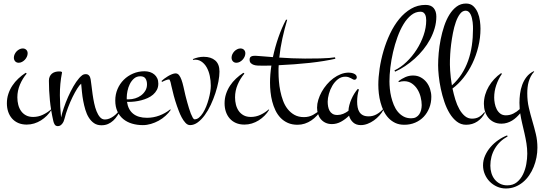

<svg xmlns="http://www.w3.org/2000/svg" viewBox="-20 -700 3106 1102"><path d="M138.7 -394Q138.7 -384.3 134.3 -374.5Q129.9 -364.7 122.8 -357.2Q115.7 -349.6 106.4 -344.7Q97.2 -339.8 87.4 -339.8Q74.7 -339.8 67.1 -348.1Q59.6 -356.4 59.6 -369.1Q59.6 -378.9 64 -388.4Q68.4 -397.9 75.4 -405.3Q82.5 -412.6 91.6 -417.2Q100.6 -421.9 110.4 -421.9Q123 -421.9 130.9 -414.1Q138.7 -406.2 138.7 -394ZM275.4 -69.8Q264.2 -51.3 248.8 -35.9Q233.4 -20.5 215.1 -9Q196.8 2.4 176 8.8Q155.3 15.1 133.3 15.1Q106 15.1 84.7 5.9Q63.5 -3.4 49.1 -19.8Q34.7 -36.1 27.1 -58.3Q19.5 -80.6 19.5 -106.9Q19.5 -135.3 27.8 -160.6Q36.1 -186 50.8 -208.3Q65.4 -230.5 85.2 -249Q105 -267.6 127.4 -282.2L133.3 -277.8Q109.4 -249.5 94.5 -214.4Q79.6 -179.2 79.6 -141.1Q79.6 -119.1 84.7 -98.9Q89.8 -78.6 100.8 -63Q111.8 -47.4 128.9 -38.1Q146 -28.8 170.4 -28.8Q199.2 -28.8 225.3 -41Q251.5 -53.2 272.5 -71.8Z M673.3 -69.8Q664.1 -52.2 653.6 -36.1Q643.1 -20 629.9 -7.8Q616.7 4.4 600.1 11.7Q583.5 19 562 19Q537.6 19 520 7.1Q502.4 -4.9 490 -24.7Q477.5 -44.4 470 -69.8Q462.4 -95.2 457.5 -121.6Q452.6 -147.9 450.2 -173.6Q447.8 -199.2 445.8 -219.7Q436.5 -212.4 423.3 -191.7Q410.2 -170.9 396.5 -143.1Q382.8 -115.2 370.4 -82.5Q357.9 -49.8 350.1 -18.1Q348.6 -11.2 345.5 -3.9Q342.3 3.4 337.6 9.5Q333 15.6 326.7 19.8Q320.3 23.9 312.5 23.9Q299.8 23.9 294.2 15.1Q288.6 6.3 286.1 -4.9Q272 -66.9 266.4 -123.5Q260.7 -180.2 260.7 -236.8Q260.7 -250.5 265.4 -260.5Q270 -270.5 277.8 -277.1Q285.6 -283.7 296.4 -286.9Q307.1 -290 318.8 -290Q320.3 -290 323.5 -290Q326.7 -290 329.6 -289.3Q332.5 -288.6 334.5 -287.1Q336.4 -285.6 335.9 -283.2Q323.2 -219.2 323.7 -153.1Q324.2 -86.9 330.6 -25.9Q335.9 -50.3 346.4 -81.3Q356.9 -112.3 370.8 -143.8Q384.8 -175.3 401.1 -203.9Q417.5 -232.4 434.6 -252Q442.9 -261.2 451.4 -267.8Q460 -274.4 472.7 -274.4Q480 -274.4 484.9 -271.5Q489.7 -268.6 492.9 -264.2Q496.1 -259.8 497.8 -254.2Q499.5 -248.5 500.5 -243.2Q502.9 -229 505.4 -206.5Q507.8 -184.1 511.5 -158.7Q515.1 -133.3 520.5 -107.7Q525.9 -82 534.2 -61.3Q542.5 -40.5 554.2 -27.3Q565.9 -14.2 582 -14.2Q595.2 -14.2 607.7 -19.3Q620.1 -24.4 631.3 -32.5Q642.6 -40.5 652.3 -51Q662.1 -61.5 669.9 -71.8Z M960.4 -69.8Q947.8 -51.3 929.9 -35.2Q912.1 -19 890.9 -7.3Q869.6 4.4 846.4 11.2Q823.2 18.1 799.8 18.1Q766.6 18.1 737.8 9.5Q709 1 687.5 -16.6Q666 -34.2 653.8 -60.8Q641.6 -87.4 641.6 -123Q641.6 -158.2 654.5 -188.7Q667.5 -219.2 690.2 -241.9Q712.9 -264.6 743.7 -277.8Q774.4 -291 809.6 -291Q826.2 -291 840.6 -286.4Q855 -281.7 865.7 -272.7Q876.5 -263.7 882.6 -250.5Q888.7 -237.3 888.7 -220.2Q888.7 -199.7 880.4 -184.1Q872.1 -168.5 858.4 -156.7Q844.7 -145 827.4 -137.2Q810.1 -129.4 791.3 -124.5Q772.5 -119.6 754.2 -117.4Q735.8 -115.2 720.7 -115.2H709Q715.3 -70.8 744.1 -47.4Q772.9 -23.9 823.7 -23.9Q859.9 -23.9 894.3 -36.6Q928.7 -49.3 956.5 -71.8ZM707.5 -129.9H719.7Q737.3 -129.9 755.9 -135.5Q774.4 -141.1 789.3 -152.1Q804.2 -163.1 814 -179.2Q823.7 -195.3 823.7 -215.8Q823.7 -235.8 815.2 -249Q806.6 -262.2 785.6 -262.2Q764.2 -262.2 749.3 -249.3Q734.4 -236.3 725.1 -217.5Q715.8 -198.7 711.7 -178Q707.5 -157.2 707.5 -141.1Z M1239.7 -289.1Q1239.7 -264.2 1233.6 -231.9Q1227.5 -199.7 1216.3 -165.5Q1205.1 -131.3 1189.7 -98.4Q1174.3 -65.4 1155.5 -39.6Q1136.7 -13.7 1115.2 2.2Q1093.8 18.1 1070.8 18.1Q1056.6 18.1 1044.4 4.9Q1032.2 -8.3 1022.7 -26.4Q1013.2 -44.4 1006.3 -63Q999.5 -81.5 995.6 -91.8Q985.4 -121.1 977.5 -150.4Q969.7 -179.7 962.9 -210Q962.4 -211.9 961.4 -217.5Q960.4 -223.1 958.7 -229Q957 -234.9 954.8 -239.5Q952.6 -244.1 950.7 -244.1Q946.3 -244.1 940.7 -242.7Q935.1 -241.2 929.7 -239Q924.3 -236.8 919.2 -234.4Q914.1 -231.9 910.6 -230L906.7 -234.9Q912.6 -240.7 922.9 -248.5Q933.1 -256.3 944.3 -262.9Q955.6 -269.5 967.3 -274.2Q979 -278.8 987.8 -278.8Q999.5 -278.8 1007.6 -268.8Q1015.6 -258.8 1021.7 -241.9Q1027.8 -225.1 1033 -202.1Q1038.1 -179.2 1043.9 -153.8Q1044.9 -149.9 1047.9 -138.2Q1050.8 -126.5 1055.2 -111.1Q1059.6 -95.7 1064.7 -78.6Q1069.8 -61.5 1075.4 -47.6Q1081.1 -33.7 1086.4 -24.4Q1091.8 -15.1 1096.7 -15.1Q1110.4 -15.1 1122.3 -25.1Q1134.3 -35.2 1144.8 -51.8Q1155.3 -68.4 1163.6 -89.1Q1171.9 -109.9 1177.7 -131.3Q1183.6 -152.8 1186.8 -172.9Q1189.9 -192.9 1189.9 -208Q1189.9 -236.3 1184.1 -264.4Q1178.2 -292.5 1165.8 -314.2Q1153.3 -335.9 1134 -348.1Q1114.7 -360.4 1088.4 -356.4L1086.9 -360.8Q1102.1 -367.2 1117.7 -370.6Q1133.3 -374 1148.9 -374Q1190.9 -374 1215.3 -353Q1239.7 -332 1239.7 -289.1Z M1388.2 -394Q1388.2 -384.3 1383.8 -374.5Q1379.4 -364.7 1372.3 -357.2Q1365.2 -349.6 1356 -344.7Q1346.7 -339.8 1336.9 -339.8Q1324.2 -339.8 1316.7 -348.1Q1309.1 -356.4 1309.1 -369.1Q1309.1 -378.9 1313.5 -388.4Q1317.9 -397.9 1325 -405.3Q1332 -412.6 1341.1 -417.2Q1350.1 -421.9 1359.9 -421.9Q1372.6 -421.9 1380.4 -414.1Q1388.2 -406.2 1388.2 -394ZM1524.9 -69.8Q1513.7 -51.3 1498.3 -35.9Q1482.9 -20.5 1464.6 -9Q1446.3 2.4 1425.5 8.8Q1404.8 15.1 1382.8 15.1Q1355.5 15.1 1334.2 5.9Q1313 -3.4 1298.6 -19.8Q1284.2 -36.1 1276.6 -58.3Q1269 -80.6 1269 -106.9Q1269 -135.3 1277.3 -160.6Q1285.6 -186 1300.3 -208.3Q1314.9 -230.5 1334.7 -249Q1354.5 -267.6 1377 -282.2L1382.8 -277.8Q1358.9 -249.5 1344 -214.4Q1329.1 -179.2 1329.1 -141.1Q1329.1 -119.1 1334.2 -98.9Q1339.4 -78.6 1350.3 -63Q1361.3 -47.4 1378.4 -38.1Q1395.5 -28.8 1419.9 -28.8Q1448.7 -28.8 1474.9 -41Q1501 -53.2 1522 -71.8Z M1823.7 -69.8Q1813 -51.8 1798.6 -36.1Q1784.2 -20.5 1766.8 -8.8Q1749.5 2.9 1729.5 9.5Q1709.5 16.1 1688 16.1Q1656.2 16.1 1632.1 5.4Q1607.9 -5.4 1590.3 -23.7Q1572.8 -42 1561 -66.4Q1549.3 -90.8 1542.5 -117.4Q1535.6 -144 1532.7 -171.9Q1529.8 -199.7 1529.8 -225.1Q1529.8 -248.5 1531.7 -273.2Q1533.7 -297.9 1537.6 -323.7Q1522.5 -323.2 1508.1 -323.2Q1493.7 -323.2 1479.5 -323.2Q1470.2 -323.2 1458.5 -323.7Q1446.8 -324.2 1436.5 -327.6Q1426.3 -331.1 1419.4 -337.9Q1412.6 -344.7 1412.6 -357.9Q1412.6 -365.2 1415.3 -369.6Q1418 -374 1422.6 -376.2Q1427.2 -378.4 1433.3 -379.2Q1439.5 -379.9 1445.8 -379.9Q1453.1 -379.9 1480.5 -377.4Q1507.8 -375 1546.4 -372.1Q1558.6 -429.7 1577.9 -485.4Q1597.2 -541 1621.6 -586.9H1628.4Q1612.8 -533.7 1600.8 -479.5Q1588.9 -425.3 1583 -369.6Q1618.7 -367.2 1656.5 -365.5Q1694.3 -363.8 1730.5 -363.8Q1783.7 -363.8 1816.9 -364.7Q1850.1 -365.7 1869.1 -367.2Q1891.6 -369.1 1902.8 -371.1L1904.8 -362.8Q1875.5 -356 1837.9 -349.9Q1800.3 -343.8 1757.8 -339.1Q1715.3 -334.5 1669.9 -331.1Q1624.5 -327.6 1579.6 -325.7Q1578.6 -315.9 1578.6 -305.9Q1578.6 -295.9 1578.6 -286.1Q1578.6 -262.7 1580.8 -234.4Q1583 -206.1 1588.9 -177.5Q1594.7 -148.9 1604.7 -121.8Q1614.7 -94.7 1631.1 -74Q1647.5 -53.2 1670.4 -40.5Q1693.4 -27.8 1724.6 -27.8Q1753.4 -27.8 1776.6 -40.5Q1799.8 -53.2 1820.8 -71.8Z M2027.8 -255.9Q2027.8 -250.5 2023.9 -246.3Q2020 -242.2 2014.6 -242.2Q2010.3 -242.2 2005.4 -244.9Q2000.5 -247.6 1994.4 -251Q1988.3 -254.4 1980.2 -257.1Q1972.2 -259.8 1961.9 -259.8Q1938 -259.8 1919.2 -244.9Q1900.4 -230 1887.5 -208Q1874.5 -186 1867.7 -161.1Q1860.8 -136.2 1860.8 -116.2Q1860.8 -102.1 1863.3 -88.6Q1865.7 -75.2 1871.8 -64.2Q1877.9 -53.2 1888.7 -46.6Q1899.4 -40 1916 -40Q1933.6 -40 1949.7 -46.6Q1965.8 -53.2 1980 -64Q1980.5 -79.6 1985.1 -96.9Q1989.7 -114.3 1997.1 -131.1Q2004.4 -147.9 2013.9 -163.1Q2023.4 -178.2 2033.7 -189.9L2040 -186Q2034.7 -169.4 2032.2 -151.9Q2029.8 -134.3 2029.8 -117.2Q2029.8 -99.6 2032.7 -84Q2035.6 -68.4 2043 -56.9Q2050.3 -45.4 2063 -38.8Q2075.7 -32.2 2095.7 -32.2Q2120.1 -32.2 2140.6 -43.5Q2161.1 -54.7 2176.8 -71.8L2180.7 -69.8Q2171.9 -52.7 2157.7 -37.1Q2143.6 -21.5 2126.2 -9Q2108.9 3.4 2089.4 10.7Q2069.8 18.1 2050.8 18.1Q2023.9 18.1 2006.8 2.7Q1989.7 -12.7 1983.4 -36.1Q1962.9 -15.6 1937.7 -1.7Q1912.6 12.2 1884.8 12.2Q1864.3 12.2 1848.4 4.6Q1832.5 -2.9 1821.8 -15.6Q1811 -28.3 1805.4 -45.7Q1799.8 -63 1799.8 -82Q1799.8 -104 1806.9 -127.2Q1814 -150.4 1826.4 -172.9Q1838.9 -195.3 1856 -215.3Q1873 -235.4 1893.3 -250.5Q1913.6 -265.6 1936 -274.4Q1958.5 -283.2 1981.9 -283.2Q1987.3 -283.2 1995.1 -282Q2002.9 -280.8 2010.3 -277.8Q2017.6 -274.9 2022.7 -269.5Q2027.8 -264.2 2027.8 -255.9Z M2484.4 -605Q2484.4 -571.3 2474.9 -538.3Q2465.3 -505.4 2448.7 -474.4Q2432.1 -443.4 2409.4 -415.3Q2386.7 -387.2 2360.4 -363.5Q2334 -339.8 2305.2 -320.6Q2276.4 -301.3 2247.6 -288.6L2244.1 -295.9Q2280.3 -313 2313.2 -344.5Q2346.2 -376 2371.3 -415.3Q2396.5 -454.6 2411.4 -498Q2426.3 -541.5 2426.3 -583Q2426.3 -591.3 2425 -600.1Q2423.8 -608.9 2420.2 -616.2Q2416.5 -623.5 2410.2 -628.2Q2403.8 -632.8 2393.6 -632.8Q2364.7 -632.8 2340.3 -613.3Q2315.9 -593.8 2296.1 -561.3Q2276.4 -528.8 2261.2 -486.8Q2246.1 -444.8 2235.8 -400.4Q2225.6 -356 2220.5 -312.5Q2215.3 -269 2215.3 -232.9Q2215.3 -213.9 2217.5 -190.7Q2219.7 -167.5 2225.3 -144Q2231 -120.6 2240 -98.4Q2249 -76.2 2262.9 -59.1Q2276.9 -42 2295.9 -31.5Q2314.9 -21 2340.3 -21Q2356.4 -21 2367.9 -27.3Q2379.4 -33.7 2386.5 -44.4Q2393.6 -55.2 2397 -68.8Q2400.4 -82.5 2400.4 -96.7Q2400.4 -118.7 2394.3 -143.1Q2388.2 -167.5 2375.7 -187.5Q2363.3 -207.5 2344.2 -220.7Q2325.2 -233.9 2299.3 -233.9Q2292 -233.9 2284.4 -232.7Q2276.9 -231.4 2269.5 -229L2266.6 -233.9Q2284.7 -247.6 2305.9 -257.1Q2327.1 -266.6 2350.6 -266.6Q2375.5 -266.6 2395 -255.9Q2414.6 -245.1 2428 -228Q2441.4 -210.9 2448.5 -188.7Q2455.6 -166.5 2455.6 -144Q2455.6 -110.4 2444.1 -81.1Q2432.6 -51.8 2412.1 -30Q2391.6 -8.3 2363 3.9Q2334.5 16.1 2300.3 16.1Q2271 16.1 2248.8 5.6Q2226.6 -4.9 2210 -22.5Q2193.4 -40 2182.1 -63.2Q2170.9 -86.4 2164.1 -112.1Q2157.2 -137.7 2154.3 -163.6Q2151.4 -189.5 2151.4 -212.9Q2151.4 -255.9 2158.9 -306.6Q2166.5 -357.4 2181.4 -408.4Q2196.3 -459.5 2219 -507.1Q2241.7 -554.7 2271.7 -591.3Q2301.8 -627.9 2339.4 -649.9Q2377 -671.9 2422.4 -671.9Q2454.1 -671.9 2469.2 -653.6Q2484.4 -635.3 2484.4 -605Z M2763.7 -53.7Q2748 -21.5 2719.7 -2.7Q2691.4 16.1 2655.3 16.1Q2625.5 16.1 2602.1 -2Q2578.6 -20 2560.8 -49.3Q2543 -78.6 2530.5 -115.5Q2518.1 -152.3 2510 -190.4Q2502 -228.5 2498.3 -263.9Q2494.6 -299.3 2494.6 -325.7Q2494.6 -357.9 2498 -396.5Q2501.5 -435.1 2509.3 -474.4Q2517.1 -513.7 2529.5 -550.8Q2542 -587.9 2559.8 -616.5Q2577.6 -645 2601.1 -662.4Q2624.5 -679.7 2654.8 -679.7Q2680.7 -679.7 2696.8 -664.6Q2712.9 -649.4 2722.2 -627.2Q2731.4 -605 2734.6 -580.1Q2737.8 -555.2 2737.8 -535.6Q2737.8 -482.9 2725.3 -431.9Q2712.9 -380.9 2691.2 -335.7Q2669.4 -290.5 2640.1 -253.7Q2610.8 -216.8 2577.1 -191.9Q2584 -159.2 2593.5 -128.2Q2603 -97.2 2616.7 -73Q2630.4 -48.8 2648.2 -33.9Q2666 -19 2689 -19Q2711.9 -19 2728.5 -28.3Q2745.1 -37.6 2759.3 -55.7ZM2562.5 -355Q2562 -344.2 2562.3 -328.6Q2562.5 -313 2563.7 -294.2Q2564.9 -275.4 2567.4 -253.9Q2569.8 -232.4 2573.7 -210Q2606.4 -239.3 2629.4 -274.9Q2652.3 -310.5 2667 -351.8Q2681.6 -393.1 2688.2 -438.7Q2694.8 -484.4 2694.8 -533.7Q2694.8 -540 2694.6 -550.3Q2694.3 -560.5 2692.9 -572.3Q2691.4 -584 2688.7 -595.7Q2686 -607.4 2681.4 -616.9Q2676.8 -626.5 2669.7 -632.6Q2662.6 -638.7 2652.8 -638.7Q2634.3 -638.7 2620.4 -620.4Q2606.4 -602.1 2596.4 -573.7Q2586.4 -545.4 2579.8 -511.2Q2573.2 -477.1 2569.3 -445.6Q2565.4 -414.1 2564 -389.2Q2562.5 -364.3 2562.5 -355Z M3064.5 147.9Q3064.5 175.8 3059.1 203.6Q3053.7 231.4 3043.2 257.6Q3032.7 283.7 3017.1 306.4Q3001.5 329.1 2981.4 345.7Q2961.4 362.3 2936.8 372.1Q2912.1 381.8 2883.3 381.8Q2856.4 381.8 2832.5 371.1Q2808.6 360.4 2790.8 342.3Q2772.9 324.2 2762.7 300Q2752.4 275.9 2752.4 249Q2752.4 219.7 2764.4 192.9Q2776.4 166 2795.9 143.6Q2815.4 121.1 2840.1 104Q2864.7 86.9 2890.6 77.1L2893.6 83Q2846.2 108.9 2820.3 152.8Q2794.4 196.8 2794.4 251Q2794.4 272.9 2800.5 293.2Q2806.6 313.5 2818.8 329.1Q2831.1 344.7 2849.4 354.2Q2867.7 363.8 2891.6 363.8Q2924.8 363.8 2946.8 345.7Q2968.8 327.6 2981.9 300.5Q2995.1 273.4 3000.7 241.7Q3006.3 210 3006.3 182.1Q3006.3 152.3 3001.7 123.5Q2997.1 94.7 2990.5 65.9Q2983.9 37.1 2977.1 8.3Q2970.2 -20.5 2965.8 -49.8Q2955.6 -37.6 2943.8 -26.6Q2932.1 -15.6 2918.7 -7.6Q2905.3 0.5 2890.1 5.1Q2875 9.8 2858.4 9.8Q2833.5 9.8 2814.7 0.7Q2795.9 -8.3 2783.2 -23.9Q2770.5 -39.6 2763.9 -60.1Q2757.3 -80.6 2757.3 -104Q2757.3 -130.4 2764.6 -155.8Q2772 -181.2 2785.2 -203.6Q2798.3 -226.1 2816.4 -245.6Q2834.5 -265.1 2855.5 -279.8L2861.3 -276.9Q2840.3 -246.6 2828.4 -211.7Q2816.4 -176.8 2816.4 -140.1Q2816.4 -124.5 2819.8 -106.4Q2823.2 -88.4 2830.8 -73.2Q2838.4 -58.1 2851.3 -48.1Q2864.3 -38.1 2883.3 -38.1Q2906.2 -38.1 2926.3 -48.1Q2946.3 -58.1 2962.9 -73.7Q2961.4 -91.8 2961.4 -109.9Q2961.4 -134.8 2964.8 -161.6Q2968.3 -188.5 2977.3 -213.1Q2986.3 -237.8 3002 -258.1Q3017.6 -278.3 3042.5 -291L3046.4 -289.1Q3034.7 -276.9 3026.9 -262Q3019 -247.1 3014.4 -231Q3009.8 -214.8 3008.1 -198Q3006.3 -181.2 3006.3 -165Q3006.3 -120.1 3015.4 -81.5Q3024.4 -43 3035.4 -5.9Q3046.4 31.2 3055.4 68.6Q3064.5 106 3064.5 147.9Z"/></svg>

Font: Montez
Style: Regular
Weight: 400
Designer: Astigmatic (AOETI)
Foundry: Astigmatic (AOETI)
Version: Version 1.000